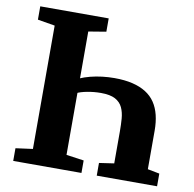

<svg xmlns="http://www.w3.org/2000/svg" viewBox="-82 -826 918 909"><g transform="rotate(10 377.0 -371.5)"><path d="M278 -438Q302 -448.5 329.2 -455.5Q356.5 -462.5 385.8 -466Q415 -469.5 444 -469.5Q493.5 -469.5 531.2 -460.5Q569 -451.5 596.2 -434.2Q623.5 -417 640.8 -391.2Q658 -365.5 666.2 -332Q674.5 -298.5 674.5 -257V-72L731.5 -61V0H441.5V-61L513 -71.5V-225Q513 -257 510.8 -286.5Q508.5 -316 497.8 -339.2Q487 -362.5 462.5 -375.8Q438 -389 393.5 -389Q360 -389 327.5 -382.8Q295 -376.5 278 -367.5ZM122 -72V-665L39 -679V-743H368V-679L283.5 -665V-72L368 -60V0H40V-61Z"/></g></svg>

Font: Merriweather 24pt ExtraBold
Style: Regular
Weight: 800
Version: Version 2.100